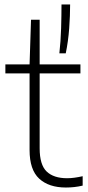

<svg xmlns="http://www.w3.org/2000/svg" viewBox="-20 -828 394 857"><path d="M274 9Q198 9 155 -30.5Q112 -70 112 -158.5V-540.5L118.5 -740H157V-166Q157 -92.5 188.2 -62.5Q219.5 -32.5 279.5 -32.5Q295.5 -32.5 312.2 -34.8Q329 -37 349 -41.5V0.5Q329.5 5 311.2 7Q293 9 274 9ZM4 -500.5V-540.5H339V-500.5ZM245 -590Q251 -643 252.8 -701.8Q254.5 -760.5 254.5 -808H293Q293 -758.5 288.8 -700.8Q284.5 -643 273.5 -590Z"/></svg>

Font: Encode Sans Condensed Thin ExtraLight
Style: Regular
Weight: 250
Version: Version 3.002